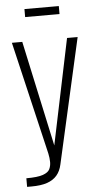

<svg xmlns="http://www.w3.org/2000/svg" viewBox="-59 -776 494 957"><g transform="rotate(-5 187.5 -298.0)"><path d="M37 144V101Q94 101 120.5 91.5Q147 82 154.5 66Q162 50 162 31Q162 11 157 -12Q152 -35 146 -59L24 -578H76L190 -50L300 -578H353L212 47Q205 80 186.5 101.5Q168 123 137 133.5Q106 144 59 144ZM101 -700V-740H273V-700Z"/></g></svg>

Font: Oswald ExtraLight
Style: Regular
Weight: 250
Designer: Vernon Adams
Foundry: Vernon Adams
Version: Version 4.103;gftools[0.9.33.dev8+g029e19f]